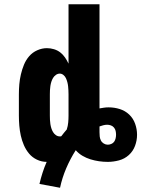

<svg xmlns="http://www.w3.org/2000/svg" viewBox="-20 -755 666 905"><path d="M263 130 166 112Q172 86 180.5 59.5Q189 33 200 8Q176 8 154 -2.5Q132 -13 117 -31Q102 -49 92.5 -71Q83 -93 78 -116Q73 -139 71 -162.5Q69 -186 69 -210V-310Q69 -334 71 -357.5Q73 -381 78.5 -404.5Q84 -428 93 -450Q102 -472 117.5 -490Q133 -508 155.5 -518Q178 -528 201 -528Q218 -528 234.5 -523Q251 -518 264 -508Q277 -498 286.5 -484Q296 -470 303 -455V-735H449V-244Q460 -246 470.5 -247.5Q481 -249 492 -249Q519 -249 544.5 -241Q570 -233 589 -215Q608 -197 617 -171.5Q626 -146 626 -120Q626 -93 616.5 -67.5Q607 -42 587 -24Q567 -6 540.5 1Q514 8 488 8Q467 8 446.5 5Q426 2 406.5 -4Q387 -10 369 -20.5Q351 -31 337 -47Q311 -6 292 38.5Q273 83 263 130ZM262 -112Q264 -112 265.5 -112Q267 -112 269 -113Q275 -121 281.5 -129Q288 -137 295 -145Q295 -145 295 -145.5Q295 -146 295 -146Q300 -161 301.5 -177.5Q303 -194 303 -210V-310Q303 -320 302.5 -329.5Q302 -339 301 -348.5Q300 -358 297.5 -367.5Q295 -377 291 -386Q287 -395 279 -401.5Q271 -408 262 -408Q252 -408 243.5 -402Q235 -396 230 -387.5Q225 -379 222 -369.5Q219 -360 217.5 -350Q216 -340 215.5 -330Q215 -320 215 -310V-210Q215 -200 215.5 -190Q216 -180 217.5 -170Q219 -160 222 -150.5Q225 -141 230 -132.5Q235 -124 243.5 -118Q252 -112 262 -112ZM488 -73Q496 -73 504.5 -76.5Q513 -80 518 -87Q523 -94 525 -103Q527 -112 527 -120Q527 -120 527 -120Q527 -120 527 -120Q527 -120 527 -120Q527 -120 527 -120Q527 -129 525 -138Q523 -147 517 -154Q511 -161 502.5 -164Q494 -167 485 -167Q476 -167 466.5 -164.5Q457 -162 449 -159Q449 -152 449 -145Q449 -138 449 -132Q449 -122 450 -112Q451 -102 455.5 -93Q460 -84 469 -78.5Q478 -73 488 -73Z"/></svg>

Font: Iosevka Custom Heavy Extended
Style: Regular
Weight: 900
Width: 7
Monospace: yes
Designer: Belleve Invis
Foundry: Belleve Invis
Version: Version 11.2.4; ttfautohint (v1.8.4)